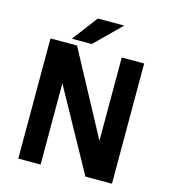

<svg xmlns="http://www.w3.org/2000/svg" viewBox="-126 -978 962 1080"><g transform="rotate(15 355.0 -438.5)"><path d="M496 -700H626.5V0H472L211 -473V0H81V-700H235.5L496 -215ZM197.5 -729.5 309.5 -877H463L313.5 -729.5Z"/></g></svg>

Font: League Mono SemiBold
Style: Regular
Weight: 600
Width: 6
Designer: Tyler Finck
Foundry: The League of Moveable Type / Tyler Finck
Version: Version 2.300;RELEASE